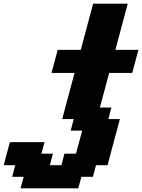

<svg xmlns="http://www.w3.org/2000/svg" viewBox="-20 -895 770 1040"><path d="M91.3 125H403.8L420.9 62.5H483.4L500 0H562.5Q573.7 -42 595.9 -125.2Q618.2 -208.5 629.4 -250H566.9L583.5 -312.5H521L571.3 -500H696.3Q701.7 -520.5 712.9 -562.3Q724.1 -604 730 -625H605Q616.2 -667 638.4 -750Q660.6 -833 671.9 -875H484.4Q473.1 -833 450.9 -750Q428.7 -667 417.5 -625H292.5Q287.1 -604 275.9 -562.3Q264.6 -520.5 258.8 -500H383.8Q372.6 -458 350.3 -375Q328.1 -292 316.9 -250H379.4L362.8 -187.5H425.3Q419.4 -166.5 408.2 -124.8Q397 -83 391.6 -62.5H329.1L312.5 0H250L266.6 -62.5H204.1L221.2 -125H33.7Q27.8 -104 16.6 -62.5Q5.4 -21 0 0H62.5L45.9 62.5H108.4Z"/></svg>

Font: Faithful 32x
Style: SemiboldOblique
Weight: 400
Foundry: Faithful Resource Pack
Version: Version 1.0; January 27, 2023